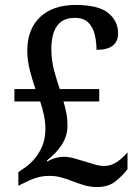

<svg xmlns="http://www.w3.org/2000/svg" viewBox="-20 -744 559 774"><path d="M372 10Q343 10 318.5 2.5Q294 -5 271 -14Q248 -23 226 -29Q204 -35 178 -35Q149 -35 122.5 -26Q96 -17 70 -3L54 5V-50L74 -64Q95 -77 115.5 -99.5Q136 -122 149.5 -153Q163 -184 163 -224Q163 -253 157 -280.5Q151 -308 142 -335H38V-385H123Q112 -416 101 -458Q90 -500 90 -540Q90 -626 141.5 -675Q193 -724 285 -724Q377 -724 416.5 -691.5Q456 -659 456 -610Q456 -543 369 -543Q369 -575 362 -604.5Q355 -634 336 -653Q317 -672 281 -672Q233 -672 210 -639.5Q187 -607 187 -545Q187 -500 199 -456.5Q211 -413 221 -385H380V-335H236Q243 -311 247.5 -287.5Q252 -264 252 -237Q252 -196 229 -160.5Q206 -125 169 -97L171 -93Q188 -103 205 -107.5Q222 -112 238 -112Q257 -112 279.5 -105.5Q302 -99 322 -93Q342 -87 362 -81Q382 -75 399 -75Q428 -75 452 -91.5Q476 -108 494 -130V-62Q477 -39 447.5 -14.5Q418 10 372 10Z"/></svg>

Font: Noto Serif Khmer SemiCondensed Medium
Style: Regular
Weight: 500
Width: 4
Designer: Danh Hong and the Monotype Design Team
Foundry: Monotype Imaging Inc.
Version: Version 2.004; ttfautohint (v1.8.4.7-5d5b)